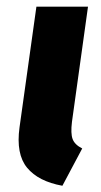

<svg xmlns="http://www.w3.org/2000/svg" viewBox="-20 -552 308 588"><path d="M91.5 -531.6H249.5L200.4 -179Q196 -143.2 202.4 -126.1Q208.8 -108.9 231.8 -97.3L171.1 16.9Q97.4 3.5 63 -38.3Q28.5 -80.2 39.8 -162Z"/></svg>

Font: Fira Sans Variable
Style: Italic
Weight: 397
Italic angle: -8°
Designer: Carrois Corporate & Edenspiekermann AG
Foundry: Carrois Corporate GbR & Edenspiekermann AG
Version: Version 4.202